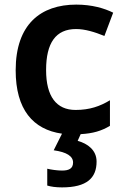

<svg xmlns="http://www.w3.org/2000/svg" viewBox="-20 -573 543 833"><path d="M399 128C399 78 360 50 317 38L330 9C384 6 420 -5 457 -27V-138C414 -112 369 -96 308 -96C225 -96 180 -154 180 -269C180 -387 222 -447 310 -447C349 -447 391 -434 433 -417L471 -518C433 -537 379 -553 311 -553C157 -553 48 -468 48 -268C48 -98 123 -11 249 7L213 79C270 87 297 105 297 132C297 159 278 167 249 167C229 167 201 163 185 159V232C201 237 223 240 249 240C357 240 399 199 399 128Z"/></svg>

Font: Noto Kufi Arabic SemiBold
Style: Regular
Weight: 600
Designer: Monotype Design Team, David Williams, Khaled Hosny
Foundry: Google LLC
Version: Version 2.109